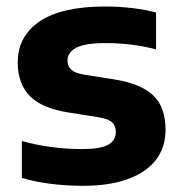

<svg xmlns="http://www.w3.org/2000/svg" viewBox="-20 -576 572 606"><path d="M49 -14.5V-131Q92.5 -118.5 141.5 -112Q190.5 -105.5 239.5 -105.5Q296.5 -105.5 321 -119Q345.5 -132.5 345.5 -159Q345.5 -179 334 -189.8Q322.5 -200.5 293.5 -205.5L195.5 -221Q111 -234.5 73.5 -273.5Q36 -312.5 36 -379Q36 -461.5 105.2 -508.5Q174.5 -555.5 312.5 -555.5Q355 -555.5 397.2 -550.5Q439.5 -545.5 472.5 -536.5V-420Q438.5 -429.5 397.2 -434.8Q356 -440 315 -440Q247 -440 220 -425Q193 -410 193 -385Q193 -367 204.5 -356.2Q216 -345.5 244.5 -340.5L342.5 -325Q424 -312 463.2 -275.2Q502.5 -238.5 502.5 -166Q502.5 -111 472.2 -71.5Q442 -32 383.5 -10.8Q325 10.5 242 10.5Q189.5 10.5 140 4.2Q90.5 -2 49 -14.5Z"/></svg>

Font: Encode Sans Semi Expanded
Style: Bold
Weight: 700
Width: 6
Designer: Multiple Designers
Foundry: Impallari Type
Version: Version 2.000